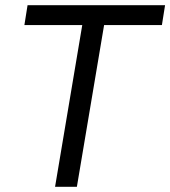

<svg xmlns="http://www.w3.org/2000/svg" viewBox="-20 -720 656 740"><path d="M297 -623.3H74L86.2 -700H616.2L604 -623.3H381.2L276.3 0H192.2Z"/></svg>

Font: Oak Sans Light Italic
Style: Regular
Weight: 400
Italic angle: -9.5°
Foundry: Erik Kennedy, Walven
Version: Version 1.000;Glyphs 3.1.2 (3151)